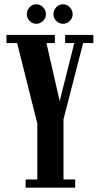

<svg xmlns="http://www.w3.org/2000/svg" viewBox="-20 -860 456 880"><path d="M97.5 0V-37.5H151V-294L58.5 -662.5H9.5V-700H231.5V-662.5H193L253.5 -396.5L320.5 -662.5H278.5V-700H408V-662.5H361L271 -313.5V-37.5H324.5V0ZM269 -751Q251 -751 238 -764Q225 -777 225 -794.5Q225 -813.5 238 -827Q251 -840.5 269 -840.5Q286.5 -840.5 299.8 -827Q313 -813.5 313 -794.5Q313 -777 299.8 -764Q286.5 -751 269 -751ZM146 -751Q128.5 -751 115.8 -764Q103 -777 103 -794.5Q103 -813.5 115.8 -827Q128.5 -840.5 146 -840.5Q164 -840.5 177.2 -827Q190.5 -813.5 190.5 -794.5Q190.5 -777 177.2 -764Q164 -751 146 -751Z"/></svg>

Font: Imbue 10pt
Style: Bold
Weight: 700
Designer: Tyler Finck
Foundry: Etcetera Type Company
Version: Version 1.102; ttfautohint (v1.8.3)